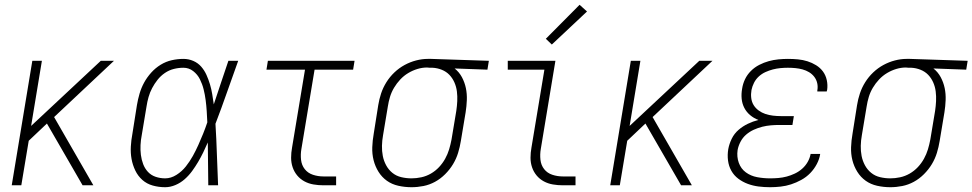

<svg xmlns="http://www.w3.org/2000/svg" viewBox="-20 -774 4062 802"><path d="M29 0 115 -520H155L110 -248L401 -520H456L206 -285L370 0H325L217 -187L176 -258L100 -186L69 0Z M670 8Q643 8 618 1Q593 -6 574.5 -22.5Q556 -39 545 -62Q534 -85 529.5 -110Q525 -135 526.5 -162Q528 -189 533 -215L552 -335Q556 -359 563 -383Q570 -407 582 -429Q594 -451 611.5 -470.5Q629 -490 651 -503.5Q673 -517 697.5 -522.5Q722 -528 746 -528Q768 -528 787.5 -519.5Q807 -511 820.5 -495.5Q834 -480 842.5 -461Q851 -442 857 -422Q863 -402 866.5 -380.5Q870 -359 873 -338Q888 -384 903.5 -429.5Q919 -475 934 -520H975Q951 -454 928 -388Q905 -322 880 -257Q884 -193 886 -128.5Q888 -64 891 0H850Q849 -45 849 -89.5Q849 -134 848 -179Q839 -158 829 -137.5Q819 -117 807.5 -97.5Q796 -78 782.5 -59.5Q769 -41 751.5 -25.5Q734 -10 712.5 -1Q691 8 670 8ZM670 -29Q694 -29 717 -43.5Q740 -58 756.5 -79Q773 -100 785.5 -122.5Q798 -145 808.5 -168.5Q819 -192 828.5 -215.5Q838 -239 846 -263Q845 -286 843.5 -309.5Q842 -333 839 -356Q836 -379 830.5 -401Q825 -423 815 -443Q805 -463 787 -477Q769 -491 746 -491Q726 -491 706 -486Q686 -481 668.5 -469Q651 -457 638 -440.5Q625 -424 615.5 -406Q606 -388 600.5 -368.5Q595 -349 592 -329L572 -209Q568 -189 567 -168Q566 -147 568.5 -127Q571 -107 578 -88.5Q585 -70 598 -56Q611 -42 630 -35.5Q649 -29 670 -29Z M1331 0Q1310 0 1289.5 -3.5Q1269 -7 1251.5 -16.5Q1234 -26 1221.5 -41Q1209 -56 1202.5 -75Q1196 -94 1196 -115Q1196 -136 1200 -158L1254 -483H1093L1099 -520H1461L1455 -483H1294L1239 -152Q1235 -129 1237.5 -106.5Q1240 -84 1253 -67.5Q1266 -51 1287 -44Q1308 -37 1331 -37H1384V0Z M1699 8Q1671 8 1644 2Q1617 -4 1596 -19Q1575 -34 1561 -56.5Q1547 -79 1540.5 -105Q1534 -131 1535 -159Q1536 -187 1541 -215L1560 -335Q1564 -360 1572 -384Q1580 -408 1594 -430.5Q1608 -453 1627.5 -471.5Q1647 -490 1670 -502.5Q1693 -515 1718 -521.5Q1743 -528 1767 -528Q1771 -528 1774.5 -528Q1778 -528 1781 -528L2022 -520L2016 -483L1879 -488Q1898 -473 1909.5 -451.5Q1921 -430 1926 -406Q1931 -382 1930 -356Q1929 -330 1925 -305L1905 -185Q1901 -160 1893.5 -135.5Q1886 -111 1872.5 -88.5Q1859 -66 1839.5 -46.5Q1820 -27 1797 -14.5Q1774 -2 1749 3Q1724 8 1699 8Q1699 8 1699 8Q1699 8 1699 8ZM1699 -29Q1719 -29 1740 -33.5Q1761 -38 1780 -49Q1799 -60 1814 -76Q1829 -92 1839.5 -111Q1850 -130 1856 -150Q1862 -170 1866 -191L1886 -311Q1889 -331 1890 -351.5Q1891 -372 1888.5 -392Q1886 -412 1878 -430Q1870 -448 1857 -461.5Q1844 -475 1825.5 -482.5Q1807 -490 1787 -491H1775Q1772 -491 1769.5 -491.5Q1767 -492 1764 -492Q1744 -492 1724 -486Q1704 -480 1685.5 -469Q1667 -458 1652 -442Q1637 -426 1626 -407.5Q1615 -389 1609 -369Q1603 -349 1600 -329L1580 -209Q1576 -187 1575.5 -165Q1575 -143 1579 -122.5Q1583 -102 1593 -83.5Q1603 -65 1619 -52Q1635 -39 1656 -34Q1677 -29 1699 -29Z M2331 0Q2310 0 2289.5 -3.5Q2269 -7 2251.5 -16.5Q2234 -26 2221.5 -41Q2209 -56 2202.5 -75Q2196 -94 2196 -115Q2196 -136 2200 -158L2254 -483H2101V-520H2300L2239 -152Q2235 -129 2237.5 -106.5Q2240 -84 2253 -67.5Q2266 -51 2287 -44Q2308 -37 2331 -37H2384V0ZM2285 -588 2260 -612 2401 -754 2432 -726Z M2529 0 2615 -520H2655L2610 -248L2901 -520H2956L2706 -285L2870 0H2825L2717 -187L2676 -258L2600 -186L2569 0Z M3197 8Q3172 8 3148.5 5Q3125 2 3103.5 -6Q3082 -14 3064 -27.5Q3046 -41 3035 -60.5Q3024 -80 3021 -103.5Q3018 -127 3022 -151Q3026 -173 3036.5 -194.5Q3047 -216 3065 -231.5Q3083 -247 3104 -257Q3125 -267 3148 -273Q3129 -280 3113.5 -293Q3098 -306 3089 -323.5Q3080 -341 3078 -361.5Q3076 -382 3080 -404Q3083 -424 3092 -443Q3101 -462 3116.5 -477.5Q3132 -493 3151.5 -503Q3171 -513 3191 -518.5Q3211 -524 3231.5 -526Q3252 -528 3271 -528Q3293 -528 3313.5 -526Q3334 -524 3353 -518Q3372 -512 3389 -501.5Q3406 -491 3417.5 -475.5Q3429 -460 3433.5 -439.5Q3438 -419 3435 -398Q3434 -397 3434 -395Q3434 -393 3433 -392H3394Q3394 -393 3394 -394Q3394 -395 3394 -396Q3397 -412 3393.5 -427Q3390 -442 3381 -453.5Q3372 -465 3359.5 -472.5Q3347 -480 3332.5 -484Q3318 -488 3302.5 -489.5Q3287 -491 3271 -491Q3256 -491 3240 -489.5Q3224 -488 3208.5 -484Q3193 -480 3177.5 -473Q3162 -466 3149.5 -454.5Q3137 -443 3129.5 -428Q3122 -413 3119 -398Q3116 -381 3118 -364.5Q3120 -348 3128 -335Q3136 -322 3149 -312.5Q3162 -303 3177 -298Q3192 -293 3208.5 -291Q3225 -289 3242 -289H3296L3290 -252H3235Q3218 -252 3200 -250.5Q3182 -249 3164 -244.5Q3146 -240 3128.5 -232Q3111 -224 3096.5 -211.5Q3082 -199 3073 -181.5Q3064 -164 3061 -147Q3057 -119 3066 -94Q3075 -69 3095.5 -54Q3116 -39 3142.5 -34Q3169 -29 3197 -29Q3214 -29 3231.5 -30.5Q3249 -32 3266 -36.5Q3283 -41 3300 -49Q3317 -57 3331 -69.5Q3345 -82 3354 -98Q3363 -114 3366 -131H3406Q3403 -110 3392 -89Q3381 -68 3364.5 -51Q3348 -34 3327 -22.5Q3306 -11 3284.5 -4Q3263 3 3240.5 5.5Q3218 8 3197 8Z M3699 8Q3671 8 3644 2Q3617 -4 3596 -19Q3575 -34 3561 -56.5Q3547 -79 3540.5 -105Q3534 -131 3535 -159Q3536 -187 3541 -215L3560 -335Q3564 -360 3572 -384Q3580 -408 3594 -430.5Q3608 -453 3627.5 -471.5Q3647 -490 3670 -502.5Q3693 -515 3718 -521.5Q3743 -528 3767 -528Q3771 -528 3774.5 -528Q3778 -528 3781 -528L4022 -520L4016 -483L3879 -488Q3898 -473 3909.5 -451.5Q3921 -430 3926 -406Q3931 -382 3930 -356Q3929 -330 3925 -305L3905 -185Q3901 -160 3893.5 -135.5Q3886 -111 3872.5 -88.5Q3859 -66 3839.5 -46.5Q3820 -27 3797 -14.5Q3774 -2 3749 3Q3724 8 3699 8Q3699 8 3699 8Q3699 8 3699 8ZM3699 -29Q3719 -29 3740 -33.5Q3761 -38 3780 -49Q3799 -60 3814 -76Q3829 -92 3839.5 -111Q3850 -130 3856 -150Q3862 -170 3866 -191L3886 -311Q3889 -331 3890 -351.5Q3891 -372 3888.5 -392Q3886 -412 3878 -430Q3870 -448 3857 -461.5Q3844 -475 3825.5 -482.5Q3807 -490 3787 -491H3775Q3772 -491 3769.5 -491.5Q3767 -492 3764 -492Q3744 -492 3724 -486Q3704 -480 3685.5 -469Q3667 -458 3652 -442Q3637 -426 3626 -407.5Q3615 -389 3609 -369Q3603 -349 3600 -329L3580 -209Q3576 -187 3575.5 -165Q3575 -143 3579 -122.5Q3583 -102 3593 -83.5Q3603 -65 3619 -52Q3635 -39 3656 -34Q3677 -29 3699 -29Z"/></svg>

Font: Iosevka SS04 XLt Obl
Style: Regular
Weight: 200
Italic angle: -9°
Monospace: yes
Designer: Belleve Invis
Foundry: Belleve Invis
Version: Version 19.0.0; ttfautohint (v1.8.4)